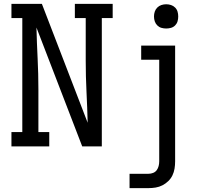

<svg xmlns="http://www.w3.org/2000/svg" viewBox="-20 -755 1040 990"><path d="M234 0H39V-74H95V-662H39V-735H196L432 -122Q430 -202 426 -281.5Q422 -361 422 -441V-662H366V-735H561V-662H505V0H404L168 -613Q170 -533 174 -453.5Q178 -374 178 -294V-74H234ZM648 215V141H746Q758 141 769.5 136.5Q781 132 788 122.5Q795 113 798 101Q801 89 801 77V-447H708V-520H883V77Q883 96 880 114.5Q877 133 869 149.5Q861 166 847.5 179Q834 192 817.5 200.5Q801 209 782.5 212Q764 215 746 215ZM837 -608Q824 -608 812 -611.5Q800 -615 791 -624Q782 -633 778 -645Q774 -657 774 -670Q774 -683 778 -695Q782 -707 791 -716Q800 -725 812 -729Q824 -733 837 -733Q850 -733 862 -729Q874 -725 883 -716Q892 -707 895.5 -695Q899 -683 899 -670Q899 -657 895.5 -645Q892 -633 883 -624Q874 -615 862 -611.5Q850 -608 837 -608Z"/></svg>

Font: Iosevka Etoile
Style: Regular
Weight: 400
Designer: Belleve Invis
Foundry: Belleve Invis
Version: Version 33.2.4